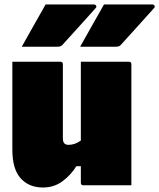

<svg xmlns="http://www.w3.org/2000/svg" viewBox="-20 -825 709 855"><path d="M183 -805H399Q405 -805 408 -799.5Q411 -794 406 -789Q368 -746 334.5 -709.5Q301 -673 257 -624Q251 -617 236 -617H77Q103 -664 129.5 -710.5Q156 -757 183 -805ZM443 -805H659Q665 -805 668 -799.5Q671 -794 666 -789Q628 -746 594.5 -709.5Q561 -673 517 -624Q511 -617 496 -617H337Q363 -664 389.5 -710.5Q416 -757 443 -805ZM249 -550Q260 -550 260 -539V-208Q260 -180 285 -180Q298 -180 311 -184Q324 -188 340 -199V-550H554Q565 -550 565 -539V0H351Q340 0 340 -11V-85H320Q296 -46 258.5 -18Q221 10 171 10Q109 10 72 -31Q35 -72 35 -158V-550Z"/></svg>

Font: Recursive Mn Lnr St XBk
Style: Regular
Weight: 1000
Monospace: yes
Version: Version 1.079;hotconv 1.0.112;makeotfexe 2.5.65598; ttfautoh